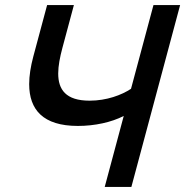

<svg xmlns="http://www.w3.org/2000/svg" viewBox="-20 -740 733 760"><path d="M587.5 -720 498.6 -388.5C461.6 -364 402.5 -341.5 334.5 -341.5C239.8 -341.5 210.4 -386.1 210.4 -449C210.4 -479.4 217.3 -514 226.9 -550L272.5 -720H166.5L111.9 -516.5C101.3 -476.8 95.5 -440 95.5 -407C95.5 -306.2 150 -241.5 288.2 -241.5C355.2 -241.5 421.1 -256 469.8 -281L394.5 0H500L693 -720Z"/></svg>

Font: Manrope
Style: SemiBoldItalic
Weight: 600
Italic angle: -15°
Designer: Mikhail Sharanda
Foundry: Mikhail Sharanda
Version: Version 4.502;hotconv 1.0.109;makeotfexe 2.5.65596